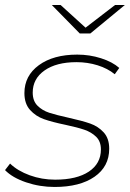

<svg xmlns="http://www.w3.org/2000/svg" viewBox="-25 -740 516 763"><path d="M-5 -64 15 -90Q45 -61 93 -43.5Q141 -26 194 -26Q280 -26 328 -58Q376 -90 376 -146Q376 -178 357 -196.5Q338 -215 310 -224.5Q282 -234 235 -244Q182 -255 149.5 -266.5Q117 -278 94.5 -303Q72 -328 72 -370Q72 -439 129.5 -481Q187 -523 282 -523Q331 -523 376.5 -508.5Q422 -494 449 -470L431 -445Q403 -468 363 -480.5Q323 -493 279 -493Q199 -493 152 -460Q105 -427 105 -372Q105 -339 124 -320Q143 -301 170.5 -292Q198 -283 248 -272Q302 -260 333.5 -249Q365 -238 387 -214Q409 -190 409 -149Q409 -78 350.5 -37.5Q292 3 192 3Q133 3 78.5 -15.5Q24 -34 -5 -64ZM471 -720 334 -607H292L181 -720H216L315 -630L432 -720Z"/></svg>

Font: Montserrat Alternates ExLight
Style: Italic
Weight: 275
Italic angle: -11.3°
Designer: Julieta Ulanovsky
Foundry: Julieta Ulanovsky
Version: Version 7.200